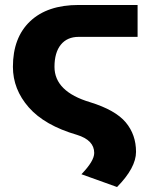

<svg xmlns="http://www.w3.org/2000/svg" viewBox="-20 -544 622 776"><path d="M200.2 -273.9Q200.2 -173.8 344.2 -130.9Q446.8 -99.1 488.3 -49.3Q529.8 0.5 529.8 69.8Q529.8 133.8 453.1 211.9L309.1 160.2Q360.8 106.9 360.8 74.2Q360.8 22.5 291 1Q160.2 -37.1 96.2 -110.1Q32.2 -183.1 32.2 -273.9Q32.2 -392.1 101.8 -458Q171.4 -523.9 297.9 -523.9H536.1V-395H297.9Q251.5 -395 225.8 -363.3Q200.2 -331.5 200.2 -273.9Z"/></svg>

Font: LT Superior Black
Style: Regular
Weight: 900
Designer: Daniel Lyons
Foundry: LyonsType
Version: Version 2.005